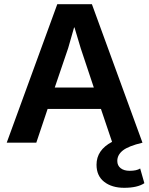

<svg xmlns="http://www.w3.org/2000/svg" viewBox="-20 -680 711 915"><path d="M668 193Q635 215 572 215Q513 215 476.5 186.5Q440 158 440 105Q440 35 514 -4L461 -161H207L153 0H12L253 -660H418L659 0Q592 16 565.5 37Q539 58 539 87Q539 109 555 121.5Q571 134 598 134Q631 134 648 123ZM427 -263 365 -449 335 -549H333L305 -451L241 -263Z"/></svg>

Font: Work Sans SemiBold
Style: Regular
Weight: 600
Designer: Wei Huang
Foundry: Wei Huang
Version: Version 1.500